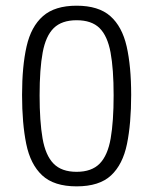

<svg xmlns="http://www.w3.org/2000/svg" viewBox="-20 -659 546 684"><path d="M252.9 4.9Q172.4 4.9 130.4 -34.2Q88.4 -73.2 73.5 -146.2Q58.6 -219.2 58.6 -320.8Q58.6 -422.9 74.7 -493.7Q90.8 -564.5 133.1 -601.6Q175.3 -638.7 252.9 -638.7Q331.1 -638.7 373 -601.6Q415 -564.5 431.2 -493.7Q447.3 -422.9 447.3 -320.8Q447.3 -219.2 432.4 -146.2Q417.5 -73.2 375.7 -34.2Q334 4.9 252.9 4.9ZM252.9 -46.9Q306.6 -46.9 335.2 -76.2Q363.8 -105.5 374.3 -166Q384.8 -226.6 384.8 -319.3Q384.8 -413.6 373.8 -472.4Q362.8 -531.2 334.5 -559.1Q306.2 -586.9 252.9 -586.9Q200.2 -586.9 171.6 -559.1Q143.1 -531.2 132.1 -472.4Q121.1 -413.6 121.1 -319.3Q121.1 -226.6 131.6 -166Q142.1 -105.5 170.7 -76.2Q199.2 -46.9 252.9 -46.9Z"/></svg>

Font: Anaheim
Style: Regular
Weight: 400
Designer: Vernon Adams
Foundry: Vernon Adams
Version: Version 2.001